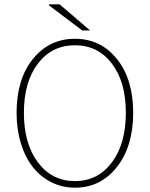

<svg xmlns="http://www.w3.org/2000/svg" viewBox="-20 -850 688 882"><path d="M324.2 12.2Q266.1 12.2 216.6 -12.5Q167 -37.1 131.6 -81.5Q96.2 -126 76.2 -190.7Q56.2 -255.4 56.2 -332Q56.2 -486.3 131.1 -579.1Q206.1 -671.9 324.2 -671.9Q442.4 -671.9 517.1 -579.1Q591.8 -486.3 591.8 -332Q591.8 -177.2 516.8 -82.5Q441.9 12.2 324.2 12.2ZM558.1 -332Q558.1 -473.6 493.9 -557.9Q429.7 -642.1 324.2 -642.1Q218.3 -642.1 154.1 -557.9Q89.8 -473.6 89.8 -332Q89.8 -189.9 154.3 -104Q218.8 -18.1 324.2 -18.1Q429.7 -18.1 493.9 -104Q558.1 -189.9 558.1 -332ZM357.9 -710 204.1 -826.2 206.1 -830.1H253.9L394 -710Z"/></svg>

Font: Source Sans 3 ExtraLight
Style: Regular
Weight: 200
Designer: Paul D. Hunt
Foundry: Adobe
Version: Version 3.052;hotconv 1.1.0;makeotfexe 2.6.0